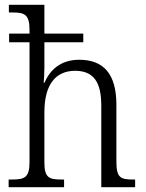

<svg xmlns="http://www.w3.org/2000/svg" viewBox="-20 -780 609 800"><path d="M16 0H247V-32H238C186 -32 165 -38 165 -102V-313C165 -425 210 -485 293 -485C372 -485 402 -435 402 -340V0H543V-32H535C483 -32 465 -39 465 -105V-343C465 -474 410 -531 310 -531C232 -531 188 -488 165 -435H162C163 -443 165 -474 165 -499V-604H327V-640H165V-760H17V-728H32C81 -728 103 -721 103 -656V-640H18V-604H103V-105C103 -39 82 -32 28 -32H16Z"/></svg>

Font: Noto Serif Devanagari SemiCondensed Light
Style: Regular
Weight: 300
Width: 4
Designer: Universal Thirst, Indian Type Foundry and the Monotype Design Team
Foundry: Monotype Imaging Inc.
Version: Version 2.004